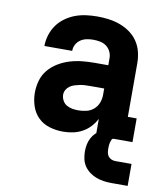

<svg xmlns="http://www.w3.org/2000/svg" viewBox="-83 -608 766 878"><g transform="rotate(10 300.0 -168.5)"><path d="M234 8Q234 8 234 8Q234 8 234 8H233Q202 8 171.5 -1Q141 -10 119 -31.5Q97 -53 87 -83.5Q77 -114 77 -145Q77 -174 85 -202Q93 -230 111.5 -252Q130 -274 155 -289Q180 -304 207.5 -312.5Q235 -321 264 -324Q293 -327 321 -327H386V-360Q386 -376 379 -390.5Q372 -405 359 -414.5Q346 -424 330 -427Q314 -430 298 -430Q283 -430 268 -427Q253 -424 240 -415.5Q227 -407 219.5 -393Q212 -379 212 -363H83Q83 -363 83 -363Q83 -363 83 -363Q83 -389 91 -414.5Q99 -440 114 -461Q129 -482 150.5 -497.5Q172 -513 196 -522Q220 -531 246 -534.5Q272 -538 298 -538Q325 -538 351.5 -534.5Q378 -531 403 -522Q428 -513 450 -497.5Q472 -482 487 -460Q502 -438 508.5 -412Q515 -386 515 -360V-110H556V0H386V-78Q375 -57 359 -40Q343 -23 322.5 -12Q302 -1 279.5 3.5Q257 8 234 8ZM286 -100Q305 -100 324 -104.5Q343 -109 357.5 -121.5Q372 -134 379 -152Q386 -170 386 -189V-219H321Q309 -219 297 -218.5Q285 -218 273 -215.5Q261 -213 249.5 -209.5Q238 -206 228 -199Q218 -192 212 -181.5Q206 -171 206 -159Q206 -145 213 -132Q220 -119 232 -112Q244 -105 258 -102.5Q272 -100 286 -100ZM494 201Q476 201 458 198.5Q440 196 423.5 190Q407 184 392 173Q377 162 367 147.5Q357 133 353 115Q349 97 349 79Q349 63 352 47.5Q355 32 362.5 17.5Q370 3 381.5 -8Q393 -19 407 -26Q421 -33 437 -36Q453 -39 469 -39V0Q462 0 459 7Q456 14 454.5 20.5Q453 27 452.5 33.5Q452 40 452 47Q452 57 453.5 66.5Q455 76 460.5 83.5Q466 91 475 95Q484 99 494 99H569V201Z"/></g></svg>

Font: Iosevka Slab XBdEx
Style: Regular
Weight: 800
Width: 7
Monospace: yes
Designer: Belleve Invis
Foundry: Belleve Invis
Version: Version 11.1.0; ttfautohint (v1.8.3)